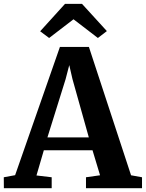

<svg xmlns="http://www.w3.org/2000/svg" viewBox="-35 -996 772 1016"><path d="M45 -69 282 -747.5H435.5L658.5 -68.5L716.5 -58V0H420V-58L494.5 -68.5L454.5 -201H197L158 -67.5L238.5 -58V0H-14.5L-15 -58ZM435 -269 348.5 -577.5 331.5 -651.5 312 -576.5 216 -269ZM225 -795 177.5 -830.5 309 -975.5H399L530.5 -831.5L483 -795L354 -894Z"/></svg>

Font: Merriweather 24pt
Style: Bold
Weight: 700
Designer: Eben Sorkin
Foundry: Eben Sorkin
Version: Version 2.100